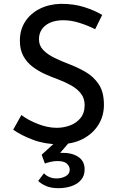

<svg xmlns="http://www.w3.org/2000/svg" viewBox="-20 -747 622 1005"><path d="M478 -594Q441 -613 397 -627Q353 -641 312 -641Q253 -641 218.5 -614Q184 -587 184 -541Q184 -508 206.5 -485Q229 -462 264.5 -444.5Q300 -427 340 -412Q385 -395 427 -371Q469 -347 496.5 -306.5Q524 -266 524 -198Q524 -140 495 -93.5Q466 -47 413 -19.5Q360 8 287 8Q215 8 153.5 -15Q92 -38 49 -68L92 -145Q127 -118 178.5 -98Q230 -78 277 -78Q312 -78 345.5 -90Q379 -102 401 -128.5Q423 -155 423 -197Q423 -233 403 -258Q383 -283 351.5 -300.5Q320 -318 283 -332Q249 -344 214 -360Q179 -376 149.5 -398.5Q120 -421 102 -454Q84 -487 84 -534Q84 -591 111.5 -633.5Q139 -676 187 -700.5Q235 -725 298 -727Q367 -727 420.5 -710Q474 -693 515 -669ZM210 160Q221 172 238 179.5Q255 187 276 187Q302 187 323.5 175.5Q345 164 345 141Q345 124 330.5 110Q316 96 280 96Q264 96 246 100Q228 104 215 109L198 63L268 -1L339 2L295 53Q299 53 303 53Q356 52 389.5 74Q423 96 423 140Q423 173 404 195Q385 217 353.5 227.5Q322 238 286 238Q248 238 222 227Q196 216 180 200Z"/></svg>

Font: Synthetic
Style: Regular
Weight: 400
Designer: Santiago Orozco
Foundry: Typemade
Version: Version 2.000; ttfautohint (v1.8.4.7-5d5b)